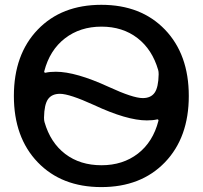

<svg xmlns="http://www.w3.org/2000/svg" viewBox="-20 -760 834 790"><path d="M226.6 -374Q193.4 -374 177.7 -352.1Q162.1 -330.1 161.1 -276.4Q161.1 -264.6 163.1 -257.8Q187.5 -172.9 248.5 -126.5Q309.6 -80.1 397.5 -80.1Q485.4 -80.1 547.4 -127.9Q609.4 -175.8 631.8 -262.7Q632.8 -265.6 630.9 -267.6Q628.9 -269.5 626 -268.6Q609.4 -264.6 584 -264.6Q502 -264.6 366.2 -328.1Q265.6 -374 226.6 -374ZM397.5 -650.4Q309.6 -650.4 247.1 -602.1Q184.6 -553.7 162.1 -466.8Q161.1 -463.9 163.1 -461.9Q165 -460 168 -460.9Q184.6 -464.8 210 -464.8Q292 -464.8 427.7 -402.3Q527.3 -356.4 567.4 -356.4Q600.6 -356.4 616.2 -378.4Q631.8 -400.4 632.8 -454.1Q632.8 -465.8 630.9 -471.7Q606.4 -556.6 545.4 -603.5Q484.4 -650.4 397.5 -650.4ZM658.7 -92.3Q560.5 9.8 397 9.8Q233.4 9.8 135.3 -92.3Q37.1 -194.3 37.1 -365.2Q37.1 -536.1 135.3 -638.2Q233.4 -740.2 397 -740.2Q560.5 -740.2 658.7 -638.2Q756.8 -536.1 756.8 -365.2Q756.8 -194.3 658.7 -92.3Z"/></svg>

Font: Rounded Mgen+ 2p medium
Style: Regular
Weight: 500
Designer: [Source Han Sans]
Ryoko NISHIZUKA  (kana & ideographs); Paul D. Hunt (Latin, Greek & Cyrillic); Wenlong ZHANG  (bopomofo
Version: Version 1.059.20150602